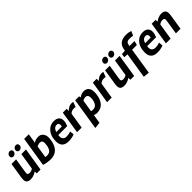

<svg xmlns="http://www.w3.org/2000/svg" viewBox="338 -2322 4120 4120"><g transform="rotate(-45 2398.0 -262.0)"><path d="M323 -47Q236 13 149.5 13Q63 13 38 -32Q23 -60 23 -94Q23 -128 28 -158L84 -513H224L171 -183Q168 -155 168 -139.5Q168 -124 181.5 -112.5Q195 -101 223 -101Q278 -101 323 -132L384 -513H524L440 13H325ZM308 -667Q304 -637 280.5 -616.5Q257 -596 227.5 -596Q198 -596 183.5 -614Q169 -632 169 -646Q169 -690 194.5 -712.5Q220 -735 249.5 -735Q279 -735 294 -717.5Q309 -700 309 -686.5Q309 -673 308 -667ZM493 -678Q493 -641 467 -618.5Q441 -596 412 -596Q383 -596 368 -614Q353 -632 353 -646Q353 -690 379 -712.5Q405 -735 434 -735Q463 -735 478 -717Q493 -699 493 -678Z M762 -480Q821 -522 899.5 -522Q978 -522 1021 -460Q1051 -415 1051 -345Q1051 -315 1046 -281Q1000 13 755 13Q700 13 639 2.5Q578 -8 549 -22L657 -701H797ZM753 -100Q822 -100 856 -142Q890 -184 902 -260Q908 -297 908 -328Q908 -408 837 -408Q794 -408 746 -381L702 -105Q729 -100 753 -100Z M1506 -474Q1537 -438 1537 -379Q1537 -320 1505 -242H1234Q1230 -219 1230 -199Q1230 -153 1251 -128Q1280 -92 1341 -92Q1402 -92 1467 -115L1476 -20Q1393 13 1299 13Q1100 13 1100 -184Q1100 -350 1195 -448Q1265 -522 1376 -522Q1465 -522 1506 -474ZM1418 -318Q1422 -340 1422 -356Q1422 -423 1364 -423Q1282 -423 1247 -318Z M1880 -410Q1799 -410 1758 -363L1701 0H1561L1642 -513H1758V-448Q1830 -524 1918 -524Q1943 -524 1964 -519L1922 -404Q1901 -410 1880 -410Z M2281 -522Q2374 -522 2412 -453Q2436 -407 2436 -340Q2436 -306 2430 -266Q2385 13 2156 13Q2119 13 2076 -5L2044 197L1902 213L2017 -513H2137L2142 -472Q2213 -522 2281 -522ZM2151 -100Q2266 -100 2291 -262Q2295 -290 2295 -313Q2295 -408 2219 -408Q2181 -408 2136 -383L2092 -107Q2120 -100 2151 -100Z M2791 -410Q2710 -410 2669 -363L2612 0H2472L2553 -513H2669V-448Q2741 -524 2829 -524Q2854 -524 2875 -519L2833 -404Q2812 -410 2791 -410Z M3164 -47Q3077 13 2990.5 13Q2904 13 2879 -32Q2864 -60 2864 -94Q2864 -128 2869 -158L2925 -513H3065L3012 -183Q3009 -155 3009 -139.5Q3009 -124 3022.5 -112.5Q3036 -101 3064 -101Q3119 -101 3164 -132L3225 -513H3365L3281 13H3166ZM3149 -667Q3145 -637 3121.5 -616.5Q3098 -596 3068.5 -596Q3039 -596 3024.5 -614Q3010 -632 3010 -646Q3010 -690 3035.5 -712.5Q3061 -735 3090.5 -735Q3120 -735 3135 -717.5Q3150 -700 3150 -686.5Q3150 -673 3149 -667ZM3334 -678Q3334 -641 3308 -618.5Q3282 -596 3253 -596Q3224 -596 3209 -614Q3194 -632 3194 -646Q3194 -690 3220 -712.5Q3246 -735 3275 -735Q3304 -735 3319 -717Q3334 -699 3334 -678Z M3876 -613Q3835 -623 3777 -623Q3719 -623 3696.5 -600.5Q3674 -578 3666 -527L3664 -512H3817L3792 -416H3648L3553 186L3415 172L3508 -416L3415 -422L3428 -504L3524 -511L3529 -540Q3545 -643 3608.5 -690Q3672 -737 3790 -737Q3851 -737 3920 -713Z M4203 -474Q4234 -438 4234 -379Q4234 -320 4202 -242H3931Q3927 -219 3927 -199Q3927 -153 3948 -128Q3977 -92 4038 -92Q4099 -92 4164 -115L4173 -20Q4090 13 3996 13Q3797 13 3797 -184Q3797 -350 3892 -448Q3962 -522 4073 -522Q4162 -522 4203 -474ZM4115 -318Q4119 -340 4119 -356Q4119 -423 4061 -423Q3979 -423 3944 -318Z M4633 -522Q4720 -522 4744 -478Q4761 -448 4761 -413.5Q4761 -379 4756 -351L4701 0H4561L4612 -326Q4615 -348 4615 -366.5Q4615 -385 4601.5 -396.5Q4588 -408 4560 -408Q4504 -408 4459 -371L4401 0H4258L4339 -513H4457L4460 -456Q4494 -483 4541 -502.5Q4588 -522 4633 -522Z"/></g></svg>

Font: Rambla
Style: Bold Italic
Weight: 700
Italic angle: -12°
Designer: Martin Sommaruga
Foundry: Martin Sommaruga
Version: Version 1.001